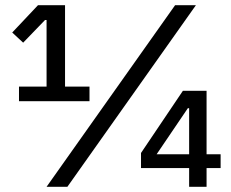

<svg xmlns="http://www.w3.org/2000/svg" viewBox="-20 -718 889 738"><path d="M774 0V-72H828V-125H774V-369H683L522 -130V-72H707V0ZM707 -125H582L702 -302H707ZM239 0 733 -698H653L159 0ZM324 -329V-385H230V-698H126L27 -593L69 -554L153 -641H159V-385H53V-329Z"/></svg>

Font: IBM Plex Thai Text
Style: Regular
Weight: 450
Designer: Mike Abbink, Paul van der Laan, Pieter van Rosmalen, Ben Mitchell, Mark Frömberg
Foundry: Bold Monday
Version: Version 1.0